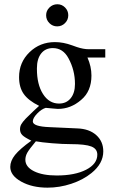

<svg xmlns="http://www.w3.org/2000/svg" viewBox="-20 -656 540 894"><path d="M247.1 -636.2Q268.1 -636.2 283 -621.1Q297.9 -606 297.9 -585Q297.9 -563.5 282.7 -548.3Q267.6 -533.2 246.1 -533.2Q225.1 -533.2 210 -548.3Q194.8 -563.5 194.8 -585Q194.8 -606 210.2 -621.1Q225.6 -636.2 247.1 -636.2ZM470.2 -388.2H387.2Q405.8 -346.2 405.8 -304.2Q405.8 -231 357.9 -190.9Q309.6 -148.9 250 -148.9Q249 -148.9 242.9 -149.4Q236.8 -149.9 222.4 -151.1Q208 -152.3 192.9 -153.8Q172.9 -147.9 152.8 -127Q132.8 -106 132.8 -90.8Q132.8 -66.9 210.9 -64L339.8 -58.1Q395.5 -56.2 428.2 -26.9Q460.9 2.4 460.9 48.8Q460.9 105.5 405.8 149.9Q366.7 181.6 312 199.7Q257.3 217.8 201.2 217.8Q129.4 217.8 78.6 189.5Q27.8 161.1 27.8 121.1Q27.8 93.3 50 65.4Q72.3 37.6 126 -1Q94.7 -16.1 84 -26.9Q73.2 -37.6 73.2 -54.2Q73.2 -66.9 78.9 -77.1Q84.5 -87.4 100.1 -104Q102.1 -106.4 136.2 -139.2L162.1 -163.1Q111.8 -188 90.3 -218.8Q68.8 -249.5 68.8 -296.9Q68.8 -365.7 117.4 -412.8Q166 -460 235.8 -460Q274.4 -460 315.9 -444.8L337.9 -437Q368.2 -426.8 393.1 -426.8H470.2ZM151.9 -337.9V-335Q151.9 -262.7 180.2 -218.3Q208.5 -173.8 254.9 -173.8Q289.1 -173.8 309.1 -198.5Q329.1 -223.1 329.1 -265.1Q329.1 -329.1 298.8 -384.8Q273.4 -432.1 226.1 -432.1Q191.4 -432.1 171.6 -407Q151.9 -381.8 151.9 -337.9ZM147 2Q116.7 38.1 107.4 54.4Q98.1 70.8 98.1 87.9Q98.1 121.1 137.9 141.1Q177.7 161.1 244.1 161.1Q328.6 161.1 380.9 134.3Q433.1 107.4 433.1 64Q433.1 37.1 405.3 26.1Q377.4 15.1 309.1 15.1Q272.5 15.1 222.4 11Q172.4 6.8 147 2Z"/></svg>

Font: Accordance
Style: Regular
Weight: 400
Version: Version 1.1 (build May 11, 2018) Miklal Software Solutions, 